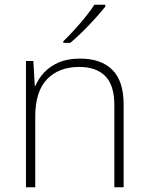

<svg xmlns="http://www.w3.org/2000/svg" viewBox="-20 -786 622 806"><path d="M89 0V-530H120L126 -426H129Q142 -457 166 -482.5Q190 -508 227 -524Q264 -540 316 -540Q404 -540 451.5 -493Q499 -446 499 -347V0H460V-345Q460 -428 422 -466.5Q384 -505 313 -505Q227 -505 177.5 -453.5Q128 -402 128 -297V0ZM422 -758Q409 -742 392 -722.5Q375 -703 355 -682Q335 -661 314.5 -641.5Q294 -622 275 -606H246V-613Q267 -633 292 -660.5Q317 -688 340 -716.5Q363 -745 376 -766H422Z"/></svg>

Font: Noto Sans Symbols ExtraLight
Style: Regular
Weight: 250
Version: Version 2.002